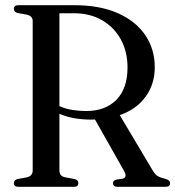

<svg xmlns="http://www.w3.org/2000/svg" viewBox="-20 -720 676 740"><path d="M576.5 -460.5Q576.5 -394.5 540 -345.8Q503.5 -297 441.5 -276.5L568.5 -63Q578.5 -46.5 589.2 -40.5Q600 -34.5 616.5 -31Q635.5 -26 635.5 -14.5Q635.5 0 618.5 0H432.5Q415.5 0 415.5 -14.5Q415.5 -23.5 427 -27.5L453 -31.5Q472 -36 458 -61.5L346 -259.5Q339.5 -259 332.5 -259Q259.5 -259 209 -281.5V-63Q209 -42 229.5 -37L267.5 -30Q282 -26 282 -14.5Q282 0 265 0H50.5Q33.5 0 33.5 -14.5Q33.5 -26 47 -30L83.5 -36.5Q106 -42 106 -63V-639.5Q106 -658 83.5 -663.5L47 -670Q33.5 -674 33.5 -685.5Q33.5 -700 50.5 -700H266Q365 -700 434.2 -669.2Q503.5 -638.5 540 -584.5Q576.5 -530.5 576.5 -460.5ZM209 -669V-311Q233.5 -300 260.8 -296Q288 -292 311.5 -292Q386 -292 428.8 -335.5Q471.5 -379 471.5 -460Q471.5 -520.5 445.8 -567.8Q420 -615 373.5 -642Q327 -669 264 -669Z"/></svg>

Font: Fraunces 144pt Soft
Style: Regular
Weight: 400
Version: Version 1.000;[0bf87f6ff]